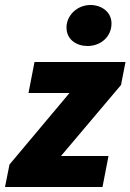

<svg xmlns="http://www.w3.org/2000/svg" viewBox="-30 -748 522 768"><path d="M-10 0H380L404 -124H214L454 -408L472 -500H108L84 -376H248L8 -90ZM320 -564C374 -564 416 -602 416 -654C416 -702 374 -728 332 -728C278 -728 236 -686 236 -638C236 -588 278 -564 320 -564Z"/></svg>

Font: Source Sans Pro Black
Style: Italic
Weight: 900
Italic angle: -11°
Designer: Paul D. Hunt
Foundry: Adobe Systems Incorporated
Version: Version 3.006;hotconv 1.0.111;makeotfexe 2.5.65597